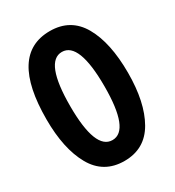

<svg xmlns="http://www.w3.org/2000/svg" viewBox="-177 -829 855 940"><g transform="rotate(-30 250.0 -359.0)"><path d="M480 -358Q480 -528 423.5 -627Q367 -726 250 -726Q20 -726 20 -359Q20 -193 76.5 -92.5Q133 8 250 8Q366 8 423 -91.5Q480 -191 480 -358ZM153 -358Q153 -608 250 -608Q347 -608 347 -358Q347 -110 250 -110Q153 -110 153 -358Z"/></g></svg>

Font: Noto Sans Mono UI Condensed
Style: Bold
Weight: 700
Width: 3
Designer: Monotype Design team
Foundry: Monotype Imaging Inc.
Version: 1.000